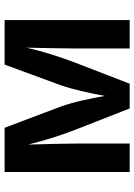

<svg xmlns="http://www.w3.org/2000/svg" viewBox="106 -692 586 838"><g transform="rotate(-90 399.0 -273.0)"><path d="M67.4 0V-545.9H260.3L352.5 -301.8Q367.7 -259.3 379.4 -207.5Q391.1 -155.8 399.4 -108.4Q407.7 -154.8 419.7 -207Q431.6 -259.3 446.3 -301.8L536.1 -545.9H730.5V0H606.4V-238.8Q606.4 -279.8 607.7 -336.7Q608.9 -393.6 609.9 -449.7Q596.2 -391.6 579.8 -339.4Q563.5 -287.1 544.9 -238.8L452.6 0H344.7L251 -238.8Q232.9 -286.1 216.8 -337.2Q200.7 -388.2 187 -442.9Q188.5 -390.6 189.9 -334.7Q191.4 -278.8 191.4 -238.8V0Z"/></g></svg>

Font: Inter SemiBold
Style: Regular
Weight: 600
Designer: Rasmus Andersson
Foundry: rsms
Version: Version 4.001;git-9221beed3